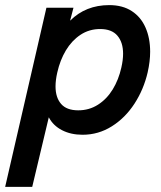

<svg xmlns="http://www.w3.org/2000/svg" viewBox="-50 -518 632 752"><path d="M131.8 -487.8H237.8L224.6 -437Q285.6 -498 377.9 -498Q430.2 -498 466.1 -474.6Q502 -451.2 520 -409.9Q538.1 -368.7 538.1 -315.4Q538.1 -277.8 528.3 -234.4Q512.7 -167.5 476.6 -111.8Q440.4 -56.2 387.9 -23.2Q335.4 9.8 273.4 9.8Q227.5 9.8 192.9 -8.1Q158.2 -25.9 141.1 -58.6L76.2 213.9H-29.8ZM425.3 -253.4Q432.1 -283.2 432.1 -307.6Q432.1 -352.1 409.9 -378.2Q387.7 -404.3 342.3 -404.3Q299.3 -404.3 265.1 -381.6Q231 -358.9 208 -320.6Q185.1 -282.2 174.3 -233.9Q167.5 -204.1 167.5 -179.7Q167.5 -136.2 189.2 -111.1Q210.9 -85.9 256.3 -85.9Q299.3 -85.9 333.7 -107.9Q368.2 -129.9 391.4 -167.7Q414.6 -205.6 425.3 -253.4Z"/></svg>

Font: Acari Sans SemiBold
Style: Italic
Weight: 600
Italic angle: -13°
Designer: Alfredo Marco Pradil and Stefan Peev
Foundry: Hanken Design Co.
Version: Version 1.045;January 11, 2019;FontCreator 11.5.0.2425 64-bi